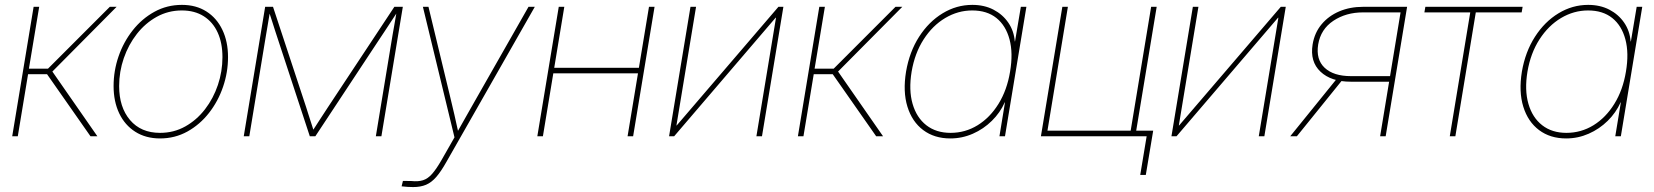

<svg xmlns="http://www.w3.org/2000/svg" viewBox="-20 -550 6678 775"><path d="M29.3 0 115.7 -522.5H138.2L96.7 -272.9H173.8L423.3 -522.5H450.7L191.4 -261.2L373 0H345.2L169.9 -250.5H93.3L51.8 0Z M626 8.8Q568.4 8.8 526.1 -18.1Q483.9 -44.9 461.2 -92.5Q438.5 -140.1 438.5 -202.6Q438.5 -264.2 458.5 -322.3Q478.5 -380.4 515.6 -427.5Q552.7 -474.6 603.3 -502.4Q653.8 -530.3 714.4 -530.3Q771.5 -530.3 813.2 -503.7Q855 -477.1 877.7 -429.4Q900.4 -381.8 900.4 -319.3Q900.4 -258.3 880.4 -199.7Q860.4 -141.1 823.5 -94Q786.6 -46.9 736.3 -19Q686 8.8 626 8.8ZM626 -13.7Q681.6 -13.7 727.8 -39.6Q773.9 -65.4 807.6 -109.1Q841.3 -152.8 859.6 -207.3Q877.9 -261.7 877.9 -319.3Q877.9 -376.5 858.6 -418.7Q839.4 -460.9 802.5 -484.4Q765.6 -507.8 713.9 -507.8Q659.2 -507.8 612.8 -482.2Q566.4 -456.5 532.5 -413.1Q498.5 -369.6 479.7 -315.2Q460.9 -260.7 460.9 -202.6Q460.9 -117.2 504.9 -65.4Q548.8 -13.7 626 -13.7Z M963.9 0 1050.3 -522.5H1082L1215.8 -117.2Q1219.7 -105 1223.6 -92.5Q1227.5 -80.1 1231.7 -67.4Q1235.8 -54.7 1239.7 -42.5Q1243.7 -30.3 1247.6 -17.6H1238.8Q1247.1 -30.3 1255.1 -42.5Q1263.2 -54.7 1271.2 -67.4Q1279.3 -80.1 1287.6 -92.5Q1295.9 -105 1303.7 -117.2L1571.8 -522.5H1606L1519.5 0H1497.1L1560.1 -381.8Q1562.5 -397 1565.2 -412.4Q1567.9 -427.7 1570.6 -442.9Q1573.2 -458 1575.9 -473.4Q1578.6 -488.8 1581.1 -503.9H1585.4Q1572.3 -483.9 1558.8 -463.4Q1545.4 -442.9 1532 -422.6Q1518.6 -402.3 1504.9 -381.8L1252.9 0H1230.5L1105 -381.8Q1098.1 -402.3 1091.6 -422.6Q1085 -442.9 1078.6 -463.4Q1072.3 -483.9 1065.4 -503.9H1069.8Q1067.4 -488.8 1064.7 -473.4Q1062 -458 1059.6 -442.9Q1057.1 -427.7 1054.4 -412.4Q1051.8 -397 1049.3 -381.8L986.3 0Z M1601.1 202.1 1606.4 180.2 1640.6 180.7Q1668 183.6 1687.5 177.5Q1707 171.4 1724.4 151.6Q1741.7 131.8 1762.7 95.2L1814.5 4.4L1687 -522.5H1709.5L1795.9 -164.1Q1805.2 -126.5 1813.7 -88.9Q1822.3 -51.3 1830.6 -13.2H1823.7Q1845.2 -51.3 1866.5 -88.9Q1887.7 -126.5 1909.2 -164.1L2113.3 -522.5H2138.7L1782.2 103Q1760.3 142.1 1741 164.3Q1721.7 186.5 1699.7 195.8Q1677.7 205.1 1647.5 205.1Q1633.8 205.1 1624.5 204.3Q1615.2 203.6 1601.1 202.1Z M2569.8 -276.4 2565.9 -253.9H2205.6L2209.5 -276.4ZM2257.8 -522.5 2171.4 0H2148.9L2235.4 -522.5ZM2622.1 -522.5 2535.6 0H2513.2L2599.6 -522.5Z M3055.7 0H3033.2L3112.3 -478.5H3110.8L2701.2 0H2680.7L2767.1 -522.5H2789.6L2710.4 -43.5H2711.4L3122.1 -522.5H3142.1Z M3200.7 0 3287.1 -522.5H3309.6L3268.1 -272.9H3345.2L3594.7 -522.5H3622.1L3362.8 -261.2L3544.4 0H3516.6L3341.3 -250.5H3264.6L3223.1 0Z M3815.9 8.8Q3751.5 8.8 3706.5 -24.9Q3661.6 -58.6 3642.8 -119.4Q3624 -180.2 3637.2 -260.7Q3650.9 -340.8 3689.9 -401.6Q3729 -462.4 3784.9 -496.3Q3840.8 -530.3 3904.8 -530.3Q3953.1 -530.3 3990.2 -511Q4027.3 -491.7 4050 -458.5Q4072.8 -425.3 4076.2 -382.8H4077.1L4100.6 -522.5H4123L4036.6 0H4014.2L4036.6 -136.7H4035.6Q4017.1 -95.2 3983.6 -62.3Q3950.2 -29.3 3907 -10.3Q3863.8 8.8 3815.9 8.8ZM3816.9 -13.7Q3876 -13.7 3926 -44.4Q3976.1 -75.2 4010.5 -130.9Q4044.9 -186.5 4057.1 -260.7Q4069.8 -335.4 4054.9 -391.1Q4040 -446.8 4002 -477.3Q3963.9 -507.8 3904.3 -507.8Q3846.7 -507.8 3795.4 -477.3Q3744.1 -446.8 3708.3 -391.1Q3672.4 -335.4 3659.7 -260.7Q3647.5 -186.5 3663.6 -130.9Q3679.7 -75.2 3719.2 -44.4Q3758.8 -13.7 3816.9 -13.7Z M4181.6 0 4268.1 -522.5H4290.5L4208 -22.5H4543.9L4626.5 -522.5H4648.9L4562.5 0ZM4582.5 156.2 4608.4 0H4555.7L4559.6 -22.5H4634.8L4605 156.2Z M5083.5 0H5061L5140.1 -478.5H5138.7L4729 0H4708.5L4794.9 -522.5H4817.4L4738.3 -43.5H4739.3L5149.9 -522.5H5169.9Z M5573.2 0H5550.8L5633.3 -500H5481.9Q5413.1 -500 5362.1 -466.1Q5311 -432.1 5300.8 -370.6Q5291 -310.1 5326.9 -276.4Q5362.8 -242.7 5433.1 -242.7H5601.6L5598.1 -220.2H5432.1Q5353 -220.2 5310.1 -260.7Q5267.1 -301.3 5278.3 -370.6Q5286.1 -418 5314.5 -451.9Q5342.8 -485.8 5386 -504.2Q5429.2 -522.5 5482.4 -522.5H5659.7ZM5214.8 0H5188L5378.9 -235.8H5405.3Z M5832 0 5914.6 -500H5729.5L5733.4 -522.5H6126L6122.1 -500H5937L5854.5 0Z M6301.8 8.8Q6237.3 8.8 6192.4 -24.9Q6147.5 -58.6 6128.7 -119.4Q6109.9 -180.2 6123 -260.7Q6136.7 -340.8 6175.8 -401.6Q6214.8 -462.4 6270.8 -496.3Q6326.7 -530.3 6390.6 -530.3Q6439 -530.3 6476.1 -511Q6513.2 -491.7 6535.9 -458.5Q6558.6 -425.3 6562 -382.8H6563L6586.4 -522.5H6608.9L6522.5 0H6500L6522.5 -136.7H6521.5Q6502.9 -95.2 6469.5 -62.3Q6436 -29.3 6392.8 -10.3Q6349.6 8.8 6301.8 8.8ZM6302.7 -13.7Q6361.8 -13.7 6411.9 -44.4Q6461.9 -75.2 6496.3 -130.9Q6530.8 -186.5 6543 -260.7Q6555.7 -335.4 6540.8 -391.1Q6525.9 -446.8 6487.8 -477.3Q6449.7 -507.8 6390.1 -507.8Q6332.5 -507.8 6281.2 -477.3Q6230 -446.8 6194.1 -391.1Q6158.2 -335.4 6145.5 -260.7Q6133.3 -186.5 6149.4 -130.9Q6165.5 -75.2 6205.1 -44.4Q6244.6 -13.7 6302.7 -13.7Z"/></svg>

Font: Inter 28pt Thin
Style: Italic
Weight: 250
Italic angle: -9.3988°
Designer: Rasmus Andersson
Foundry: rsms
Version: Version 4.001;git-66647c0bb